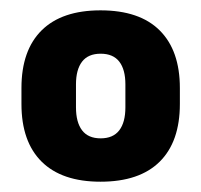

<svg xmlns="http://www.w3.org/2000/svg" viewBox="-20 -667 393 375"><path d="M176.3 -312.1Q100.9 -312.1 61.4 -351.2Q21.9 -390.3 21.9 -463.9V-495.1Q21.9 -568.7 61.4 -607.8Q100.9 -646.8 176.3 -646.8Q252.6 -646.8 291.9 -607.6Q331.3 -568.4 331.3 -495.1V-463.9Q331.3 -390.3 291.9 -351.2Q252.4 -312.1 176.3 -312.1ZM176.6 -396.8Q200.9 -396.8 212.9 -412.4Q224.9 -428 224.9 -457.3V-502.3Q224.9 -531.1 213 -546.6Q201 -562.1 176.6 -562.1Q152.2 -562.1 140.3 -546.6Q128.4 -531.1 128.4 -502.3V-457.3Q128.4 -428.1 140.3 -412.5Q152.2 -396.8 176.6 -396.8Z"/></svg>

Font: Anek Tamil Medium
Style: Regular
Weight: 500
Designer: Aadarsh Rajan (Tamil), Yesha Goshar (Latin)
Foundry: Ek Type
Version: Version 1.003